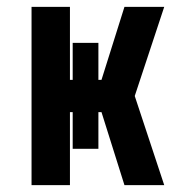

<svg xmlns="http://www.w3.org/2000/svg" viewBox="-20 -540 540 560"><path d="M72 0V-520H184V-307H192V-415H267V-307H276L343 -520H459L373 -260L459 0H343L276 -213H267V-106H192V-213H184V0Z"/></svg>

Font: Iosevka Heavy
Style: Regular
Weight: 900
Monospace: yes
Designer: Belleve Invis
Foundry: Belleve Invis
Version: Version 32.5.0; ttfautohint (v1.8.4)